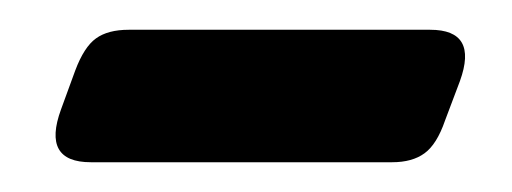

<svg xmlns="http://www.w3.org/2000/svg" viewBox="-20 -309 344 129"><path d="M269 -289Q301.5 -289 289 -254.5L279 -228Q273.5 -212 265.2 -206Q257 -200 243.5 -200H41Q8 -200 21 -235.5L30.5 -261.5Q36.5 -277.5 44.5 -283.2Q52.5 -289 66.5 -289Z"/></svg>

Font: Fraunces 144pt SuperSoft SemiBold
Style: Italic
Weight: 600
Italic angle: -16°
Version: Version 1.000;[b76b70a41]